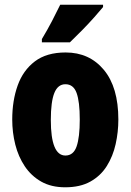

<svg xmlns="http://www.w3.org/2000/svg" viewBox="-20 -786 556 816"><path d="M483 -278Q483 -225 471.5 -173.5Q460 -122 434 -80.5Q408 -39 364.5 -14.5Q321 10 257 10Q198 10 155.5 -14Q113 -38 85.5 -79Q58 -120 45 -171.5Q32 -223 32 -278Q32 -358 55 -422.5Q78 -487 128 -525Q178 -563 259 -563Q360 -563 421.5 -489Q483 -415 483 -278ZM196 -276Q196 -125 258 -125Q292 -125 305.5 -163.5Q319 -202 319 -278Q319 -354 305.5 -391Q292 -428 258 -428Q226 -428 211 -391Q196 -354 196 -276ZM418 -756Q404 -739 380.5 -712.5Q357 -686 329.5 -658Q302 -630 277 -606H158V-620Q182 -660 201 -696.5Q220 -733 236 -766H418Z"/></svg>

Font: Noto Sans Sinhala UI ExtraCondensed Black
Style: Regular
Weight: 900
Width: 2
Designer: Jelle Bosma - Monotype Design Team
Foundry: Monotype Imaging Inc.
Version: Version 2.006; ttfautohint (v1.8.4.7-5d5b)